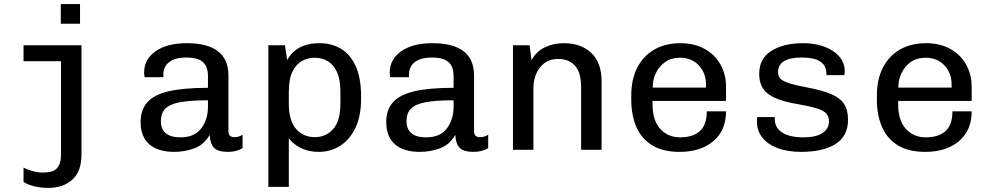

<svg xmlns="http://www.w3.org/2000/svg" viewBox="-20 -732 4840 938"><path d="M216 186Q181 186 149 178.5Q117 171 95 157V87Q114 97 139.5 104Q165 111 191 111Q213 111 233 105.5Q253 100 265.5 80.5Q278 61 278 22V-433H95V-511H378V23Q378 106 333 146Q288 186 216 186ZM277 -616V-712H371V-616Z M831 10Q752 10 709.5 -27Q667 -64 667 -136Q667 -195 699.5 -232Q732 -269 804 -286Q876 -303 996 -303V-359Q996 -407 971 -429Q946 -451 889 -451Q836 -451 807 -429Q778 -407 778 -367V-355H686Q684 -372 684 -377Q684 -443 740.5 -482Q797 -521 892 -521Q1096 -521 1096 -363V-92Q1096 -75 1103.5 -68.5Q1111 -62 1125 -62Q1148 -62 1165 -74V-9Q1137 10 1093 10Q1048 10 1028 -7.5Q1008 -25 1004 -73Q978 -26 931 -8Q884 10 831 10ZM684 -376Q684 -374 683.5 -378.5Q683 -383 684 -377ZM862 -61Q930 -61 963 -104.5Q996 -148 996 -211V-242Q909 -242 859 -232.5Q809 -223 787.5 -201Q766 -179 766 -141Q766 -61 862 -61Z M1291 181V-511H1372L1383 -438Q1427 -521 1542 -521Q1600 -521 1645.5 -494Q1691 -467 1717.5 -409.5Q1744 -352 1744 -261V-248Q1744 -164 1716 -106.5Q1688 -49 1641.5 -19.5Q1595 10 1538 10Q1487 10 1449.5 -9Q1412 -28 1391 -56V181ZM1518 -62Q1573 -62 1608 -102Q1643 -142 1643 -226V-284Q1643 -344 1626 -380.5Q1609 -417 1580.5 -433.5Q1552 -450 1518 -450Q1485 -450 1456 -434.5Q1427 -419 1409 -382.5Q1391 -346 1391 -284V-226Q1391 -142 1426.5 -102Q1462 -62 1518 -62Z M2031 10Q1952 10 1909.5 -27Q1867 -64 1867 -136Q1867 -195 1899.5 -232Q1932 -269 2004 -286Q2076 -303 2196 -303V-359Q2196 -407 2171 -429Q2146 -451 2089 -451Q2036 -451 2007 -429Q1978 -407 1978 -367V-355H1886Q1884 -372 1884 -377Q1884 -443 1940.5 -482Q1997 -521 2092 -521Q2296 -521 2296 -363V-92Q2296 -75 2303.5 -68.5Q2311 -62 2325 -62Q2348 -62 2365 -74V-9Q2337 10 2293 10Q2248 10 2228 -7.5Q2208 -25 2204 -73Q2178 -26 2131 -8Q2084 10 2031 10ZM1884 -376Q1884 -374 1883.5 -378.5Q1883 -383 1884 -377ZM2062 -61Q2130 -61 2163 -104.5Q2196 -148 2196 -211V-242Q2109 -242 2059 -232.5Q2009 -223 1987.5 -201Q1966 -179 1966 -141Q1966 -61 2062 -61Z M2486 0V-511H2567L2577 -438Q2600 -481 2642 -501Q2684 -521 2735 -521Q2818 -521 2868.5 -473.5Q2919 -426 2919 -335V0H2819V-306Q2819 -377 2789.5 -410.5Q2760 -444 2707 -444Q2651 -444 2618.5 -403Q2586 -362 2586 -300V0Z M3300 10Q3219 10 3166.5 -22Q3114 -54 3089 -111.5Q3064 -169 3064 -245V-266Q3064 -344 3093 -401Q3122 -458 3176 -489.5Q3230 -521 3304 -521Q3372 -521 3422.5 -493Q3473 -465 3500 -416.5Q3527 -368 3527 -307V-239H3168V-222Q3168 -143 3206 -102Q3244 -61 3302 -61Q3366 -61 3399.5 -92Q3433 -123 3433 -188H3527Q3527 -95 3465 -42.5Q3403 10 3300 10ZM3169 -304H3429V-319Q3429 -375 3394 -412.5Q3359 -450 3302 -450Q3259 -450 3229.5 -429Q3200 -408 3184.5 -375.5Q3169 -343 3169 -309Z M3893 10Q3830 10 3781.5 -7.5Q3733 -25 3705.5 -58.5Q3678 -92 3678 -138Q3678 -141 3678 -147Q3678 -153 3679 -160H3765V-150Q3765 -108 3801.5 -84.5Q3838 -61 3906 -61Q3966 -61 3998 -82Q4030 -103 4030 -139Q4030 -162 4017 -177Q4004 -192 3970.5 -202.5Q3937 -213 3874 -224Q3774 -241 3731.5 -274Q3689 -307 3689 -371Q3689 -446 3748.5 -483.5Q3808 -521 3905 -521Q3962 -521 4007.5 -504Q4053 -487 4080 -456Q4107 -425 4107 -383Q4107 -380 4106.5 -376Q4106 -372 4105 -365H4018Q4018 -401 4001 -419.5Q3984 -438 3956.5 -444.5Q3929 -451 3897 -451Q3781 -451 3781 -379Q3781 -360 3793 -347.5Q3805 -335 3836.5 -325Q3868 -315 3927 -304Q4000 -290 4042.5 -271.5Q4085 -253 4104 -223.5Q4123 -194 4123 -147Q4123 -67 4062 -28.5Q4001 10 3893 10Z M4500 10Q4419 10 4366.5 -22Q4314 -54 4289 -111.5Q4264 -169 4264 -245V-266Q4264 -344 4293 -401Q4322 -458 4376 -489.5Q4430 -521 4504 -521Q4572 -521 4622.5 -493Q4673 -465 4700 -416.5Q4727 -368 4727 -307V-239H4368V-222Q4368 -143 4406 -102Q4444 -61 4502 -61Q4566 -61 4599.5 -92Q4633 -123 4633 -188H4727Q4727 -95 4665 -42.5Q4603 10 4500 10ZM4369 -304H4629V-319Q4629 -375 4594 -412.5Q4559 -450 4502 -450Q4459 -450 4429.5 -429Q4400 -408 4384.5 -375.5Q4369 -343 4369 -309Z"/></svg>

Font: Chivo Mono
Style: Regular
Weight: 400
Monospace: yes
Designer: Hector Gatti
Foundry: Omnibus-Type
Version: Version 1.008; ttfautohint (v1.8.4.7-5d5b)